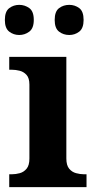

<svg xmlns="http://www.w3.org/2000/svg" viewBox="-21 -770 393 790"><path d="M17 0V-53H29Q44 -53 60.5 -57.5Q77 -62 88.5 -75.9Q100 -89.8 100 -117.7V-422Q100 -448.9 88 -462Q76 -475 59.5 -479Q43 -483 29 -483H17V-536H252V-118Q252 -90 263.5 -76Q275 -62 292 -57.5Q309 -53 323 -53H335V0ZM264 -626Q240 -626 222 -639.8Q204 -653.6 204 -687.7Q204 -723 222 -736.5Q240 -750 264 -750Q287 -750 305 -736.7Q323 -723.4 323 -688Q323 -653.7 305 -639.8Q287 -626 264 -626ZM58 -626Q35 -626 17 -639.8Q-1 -653.6 -1 -687.7Q-1 -723 17 -736.5Q35 -750 58 -750Q81 -750 99.5 -736.7Q118 -723.4 118 -688Q118 -653.7 99.5 -639.8Q81 -626 58 -626Z"/></svg>

Font: Noto Serif NP Hmong
Style: Regular
Weight: 400
Designer: Dalton Maag Ltd
Foundry: Dalton Maag Ltd
Version: Version 1.001